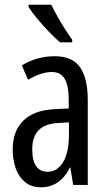

<svg xmlns="http://www.w3.org/2000/svg" viewBox="-20 -786 456 816"><path d="M213 -547Q289 -547 321 -499Q353 -451 353 -362V0H291L279 -74H277Q235 10 154 10Q113 10 86 -12.5Q59 -35 46.5 -71.5Q34 -108 34 -150Q34 -230 80 -274Q126 -318 211 -322L272 -325V-360Q272 -422 255 -451Q238 -480 200 -480Q156 -480 99 -447L73 -508Q136 -547 213 -547ZM225 -263Q117 -257 117 -152Q117 -103 134 -79.5Q151 -56 182 -56Q224 -56 248.5 -97.5Q273 -139 273 -212V-266ZM198 -766Q209 -743 224.5 -715.5Q240 -688 256.5 -662Q273 -636 287 -617V-606H235Q215 -623 188.5 -650.5Q162 -678 138 -707Q114 -736 101 -757V-766Z"/></svg>

Font: Noto Sans Bengali UI ExtraCondensed
Style: Regular
Weight: 400
Width: 2
Designer: Jelle Bosma - Monotype Design Team
Foundry: Monotype Imaging Inc.
Version: Version 2.003; ttfautohint (v1.8.4.7-5d5b)